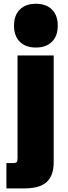

<svg xmlns="http://www.w3.org/2000/svg" viewBox="-20 -827 367 1037"><path d="M14.6 190.4V53.7H50.3Q65.9 53.7 70.3 48.3Q74.7 43 74.7 26.4V-527.3H270V50.3Q270 121.1 232.4 155.8Q194.8 190.4 114.3 190.4ZM173.8 -570.3Q118.2 -570.3 86.9 -601.6Q55.7 -632.8 55.7 -688.5Q55.7 -744.1 86.9 -775.4Q118.2 -806.6 173.8 -806.6Q229.5 -806.6 260.7 -775.4Q292 -744.1 292 -688.5Q292 -632.8 260.7 -601.6Q229.5 -570.3 173.8 -570.3Z"/></svg>

Font: Schibsted Grotesk Black
Style: Regular
Weight: 900
Designer: Bakken & Baeck AS, Henrik Kongsvoll
Foundry: Schibsted ASA
Version: Version 1.100;gftools[0.9.25]